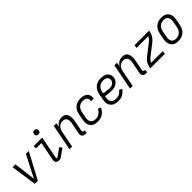

<svg xmlns="http://www.w3.org/2000/svg" viewBox="351 -2211 3697 3697"><g transform="rotate(-45 2200.0 -362.5)"><path d="M171 0 94 -530H172L216 -177Q219 -152 222 -127.5Q225 -103 227 -79Q239 -103 251 -127.5Q263 -152 276 -177L458 -530H536L253 0Z M824 12Q804 12 786 6.5Q768 1 756 -12.5Q744 -26 741 -45Q738 -64 742 -84L816 -466H669V-530H901L812 -72Q810 -64 813 -56.5Q816 -49 824 -49Q828 -49 833 -50Q838 -51 841 -53L1001 -167L1041 -117L880 -3Q868 5 853 8.5Q838 12 824 12ZM894 -623Q880 -623 867.5 -628Q855 -633 847 -643.5Q839 -654 837 -668Q835 -682 838 -696Q840 -705 845 -713.5Q850 -722 858 -727.5Q866 -733 875.5 -735Q885 -737 894 -737Q908 -737 920.5 -732Q933 -727 941 -716.5Q949 -706 951 -692Q953 -678 950 -664Q948 -655 943 -646.5Q938 -638 930 -632.5Q922 -627 912.5 -625Q903 -623 894 -623Z M1572 12H1544Q1523 12 1503.5 6.5Q1484 1 1470.5 -13Q1457 -27 1454 -47.5Q1451 -68 1455 -90L1499 -315Q1503 -335 1504.5 -354.5Q1506 -374 1503.5 -392.5Q1501 -411 1493 -427.5Q1485 -444 1472 -456Q1459 -468 1441 -473Q1423 -478 1403 -478Q1386 -478 1368 -474.5Q1350 -471 1333.5 -462Q1317 -453 1303 -440Q1289 -427 1279 -411.5Q1269 -396 1262.5 -378.5Q1256 -361 1253 -344L1186 0H1114L1217 -530H1289L1273 -447Q1287 -469 1305.5 -487.5Q1324 -506 1346.5 -518.5Q1369 -531 1393.5 -536.5Q1418 -542 1442 -542Q1469 -542 1495 -534Q1521 -526 1538.5 -507.5Q1556 -489 1564.5 -464.5Q1573 -440 1576 -413Q1579 -386 1576.5 -358.5Q1574 -331 1569 -303L1527 -90Q1526 -82 1526.5 -74.5Q1527 -67 1531.5 -62Q1536 -57 1543 -54.5Q1550 -52 1557 -52H1573Z M1882 12Q1851 12 1821 6.5Q1791 1 1765.5 -14Q1740 -29 1722 -52Q1704 -75 1696 -103.5Q1688 -132 1689 -163.5Q1690 -195 1696 -227L1719 -347Q1724 -373 1733.5 -399Q1743 -425 1759 -448Q1775 -471 1797.5 -490Q1820 -509 1845.5 -521Q1871 -533 1898 -537.5Q1925 -542 1951 -542Q1977 -542 2003 -538.5Q2029 -535 2052 -525.5Q2075 -516 2093.5 -500Q2112 -484 2123 -462.5Q2134 -441 2136.5 -415Q2139 -389 2134 -362L2133 -357H2062L2063 -361Q2068 -386 2062 -410Q2056 -434 2039.5 -449.5Q2023 -465 1999.5 -471.5Q1976 -478 1951 -478Q1933 -478 1913.5 -474.5Q1894 -471 1876 -461.5Q1858 -452 1842.5 -438Q1827 -424 1816.5 -407Q1806 -390 1799 -371.5Q1792 -353 1789 -335L1766 -215Q1762 -194 1761 -173Q1760 -152 1764.5 -133Q1769 -114 1780 -98Q1791 -82 1807 -71.5Q1823 -61 1842.5 -56.5Q1862 -52 1883 -52Q1908 -52 1933 -58.5Q1958 -65 1981 -80Q2004 -95 2021.5 -117Q2039 -139 2050 -163L2111 -139Q2095 -106 2072 -76.5Q2049 -47 2018 -26.5Q1987 -6 1951.5 3Q1916 12 1882 12Z M2439 12Q2407 12 2376.5 6.5Q2346 1 2320 -13.5Q2294 -28 2275 -51Q2256 -74 2247 -102.5Q2238 -131 2239 -163Q2240 -195 2246 -227L2269 -347Q2274 -373 2284.5 -399.5Q2295 -426 2311.5 -449.5Q2328 -473 2351 -491.5Q2374 -510 2400.5 -522Q2427 -534 2453.5 -538Q2480 -542 2507 -542Q2534 -542 2560 -538Q2586 -534 2609 -524.5Q2632 -515 2650.5 -498.5Q2669 -482 2679.5 -460Q2690 -438 2694 -412.5Q2698 -387 2693 -360Q2689 -339 2678.5 -319.5Q2668 -300 2653 -283Q2638 -266 2619 -254Q2600 -242 2579 -234.5Q2558 -227 2537 -224Q2516 -221 2496 -221Q2473 -221 2451.5 -223Q2430 -225 2407.5 -226.5Q2385 -228 2363 -230.5Q2341 -233 2320 -240L2316 -215Q2311 -193 2310.5 -172Q2310 -151 2315.5 -131.5Q2321 -112 2333 -96.5Q2345 -81 2361 -70.5Q2377 -60 2397.5 -56Q2418 -52 2440 -52Q2461 -52 2483 -56Q2505 -60 2526.5 -70.5Q2548 -81 2565.5 -97Q2583 -113 2596 -133L2654 -104Q2637 -77 2612.5 -54Q2588 -31 2559.5 -15.5Q2531 0 2500 6Q2469 12 2439 12ZM2500 -282Q2520 -282 2540 -287Q2560 -292 2577 -303.5Q2594 -315 2606 -333Q2618 -351 2622 -370Q2626 -394 2619 -416.5Q2612 -439 2595 -453Q2578 -467 2555 -472.5Q2532 -478 2508 -478Q2489 -478 2469 -474.5Q2449 -471 2430.5 -462.5Q2412 -454 2396 -440Q2380 -426 2368.5 -409Q2357 -392 2350 -373Q2343 -354 2339 -335L2333 -306Q2352 -297 2373.5 -294.5Q2395 -292 2416 -290.5Q2437 -289 2458 -285.5Q2479 -282 2500 -282Z M3222 12H3194Q3173 12 3153.5 6.5Q3134 1 3120.5 -13Q3107 -27 3104 -47.5Q3101 -68 3105 -90L3149 -315Q3153 -335 3154.5 -354.5Q3156 -374 3153.5 -392.5Q3151 -411 3143 -427.5Q3135 -444 3122 -456Q3109 -468 3091 -473Q3073 -478 3053 -478Q3036 -478 3018 -474.5Q3000 -471 2983.5 -462Q2967 -453 2953 -440Q2939 -427 2929 -411.5Q2919 -396 2912.5 -378.5Q2906 -361 2903 -344L2836 0H2764L2867 -530H2939L2923 -447Q2937 -469 2955.5 -487.5Q2974 -506 2996.5 -518.5Q3019 -531 3043.5 -536.5Q3068 -542 3092 -542Q3119 -542 3145 -534Q3171 -526 3188.5 -507.5Q3206 -489 3214.5 -464.5Q3223 -440 3226 -413Q3229 -386 3226.5 -358.5Q3224 -331 3219 -303L3177 -90Q3176 -82 3176.5 -74.5Q3177 -67 3181.5 -62Q3186 -57 3193 -54.5Q3200 -52 3207 -52H3223Z M3314 0 3320 -33Q3325 -57 3334.5 -80.5Q3344 -104 3357.5 -125.5Q3371 -147 3389 -166Q3407 -185 3427 -201L3655 -379Q3678 -397 3696.5 -419Q3715 -441 3725 -466H3404L3417 -530H3813L3806 -497Q3802 -473 3792.5 -449.5Q3783 -426 3769 -404.5Q3755 -383 3737.5 -364Q3720 -345 3700 -329L3471 -151Q3449 -133 3430.5 -111Q3412 -89 3401 -64H3722L3710 0Z M4072 12Q4041 12 4011.5 6Q3982 0 3958 -15.5Q3934 -31 3918 -54.5Q3902 -78 3895 -106.5Q3888 -135 3889 -165.5Q3890 -196 3896 -227L3919 -347Q3924 -373 3934 -399Q3944 -425 3960.5 -448.5Q3977 -472 4000 -491Q4023 -510 4048.5 -521.5Q4074 -533 4101 -537.5Q4128 -542 4154 -542Q4185 -542 4215 -536Q4245 -530 4269 -514.5Q4293 -499 4309 -475.5Q4325 -452 4332 -423.5Q4339 -395 4338 -364.5Q4337 -334 4331 -303L4307 -183Q4302 -157 4292 -131Q4282 -105 4266 -81.5Q4250 -58 4227 -39Q4204 -20 4178 -8.5Q4152 3 4125 7.5Q4098 12 4072 12ZM4073 -52Q4092 -52 4111 -55.5Q4130 -59 4148.5 -68Q4167 -77 4182.5 -91Q4198 -105 4209.5 -122Q4221 -139 4227.5 -158Q4234 -177 4238 -195L4261 -315Q4265 -336 4266 -356Q4267 -376 4263.5 -395Q4260 -414 4251 -430.5Q4242 -447 4227 -458Q4212 -469 4193 -473.5Q4174 -478 4154 -478Q4135 -478 4115.5 -474.5Q4096 -471 4078 -462Q4060 -453 4044 -439Q4028 -425 4017 -408Q4006 -391 3999 -372Q3992 -353 3989 -335L3966 -215Q3962 -194 3961 -174Q3960 -154 3963 -135Q3966 -116 3975.5 -99.5Q3985 -83 4000 -72Q4015 -61 4034 -56.5Q4053 -52 4073 -52Z"/></g></svg>

Font: Lode Term
Style: Italic
Weight: 400
Italic angle: -11°
Monospace: yes
Designer: Belleve Invis
Foundry: Belleve Invis
Version: Version 29.2.0